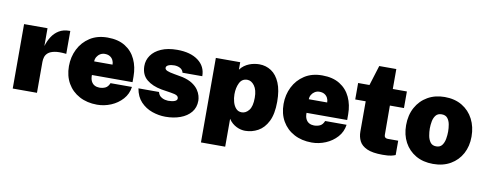

<svg xmlns="http://www.w3.org/2000/svg" viewBox="-68 -1017 3847 1517"><g transform="rotate(10 1855.5 -258.5)"><path d="M50 0V-517H238V-374Q250 -415.5 272.2 -450.2Q294.5 -485 329 -506Q363.5 -527 411.5 -527Q415 -527 417 -527Q419 -527 419 -527V-343Q417.5 -343.5 416.2 -343.5Q415 -343.5 412.5 -344Q358 -349.5 324.8 -343Q291.5 -336.5 274 -321.8Q256.5 -307 250.5 -287.8Q244.5 -268.5 244.5 -248V0Z M647.5 -214Q647 -183 657 -163.5Q667 -144 684.2 -135Q701.5 -126 722.5 -126Q749 -126 770.2 -136Q791.5 -146 803.5 -176H975.5Q967.5 -118.5 930 -76.8Q892.5 -35 838.8 -12.5Q785 10 727.5 10Q647 10 585.8 -22.8Q524.5 -55.5 490.5 -114.5Q456.5 -173.5 456.5 -252Q456.5 -326 487.8 -388.5Q519 -451 577.8 -489Q636.5 -527 719.5 -527Q804 -527 860.5 -492Q917 -457 945.2 -396.2Q973.5 -335.5 973.5 -259V-214ZM646.5 -323H794Q794 -342.5 785.5 -359.2Q777 -376 760.5 -386Q744 -396 719.5 -396Q699.5 -396 683 -386Q666.5 -376 656.5 -359.2Q646.5 -342.5 646.5 -323Z M1276 10Q1222 10 1169 -8.5Q1116 -27 1077.5 -67.5Q1039 -108 1028 -174H1193Q1199.5 -149 1216 -137Q1232.5 -125 1249.5 -121.5Q1266.5 -118 1275 -118Q1307.5 -118 1327.5 -125.8Q1347.5 -133.5 1347.5 -149Q1347.5 -163.5 1334 -171.8Q1320.5 -180 1285.5 -185L1209 -197Q1135 -210.5 1089.5 -248Q1044 -285.5 1043 -355Q1042.5 -403 1069.8 -442Q1097 -481 1149.8 -504Q1202.5 -527 1278 -527Q1384 -527 1446 -481Q1508 -435 1508 -356H1349.5Q1344 -379.5 1323 -390.8Q1302 -402 1275.5 -402Q1248.5 -402 1229.8 -394Q1211 -386 1211 -371Q1211 -357.5 1229 -349.2Q1247 -341 1288.5 -334L1355 -322Q1405 -310 1435.8 -289.5Q1466.5 -269 1482.8 -245.2Q1499 -221.5 1505 -198.8Q1511 -176 1511 -160Q1511 -104.5 1479.8 -66.8Q1448.5 -29 1395.2 -9.5Q1342 10 1276 10Z M1588.5 161V-517H1784V-457Q1798.5 -477 1817.2 -490.5Q1836 -504 1856.5 -512Q1877 -520 1897.5 -523.5Q1918 -527 1936 -527Q1990 -527 2033 -498.5Q2076 -470 2101 -410.8Q2126 -351.5 2126 -260Q2126 -161.5 2096.2 -102.2Q2066.5 -43 2018.2 -16.5Q1970 10 1915 10Q1899 10 1881.2 6Q1863.5 2 1845.8 -6.8Q1828 -15.5 1812 -29.2Q1796 -43 1783 -63V161ZM1864 -129Q1896.5 -129 1921.2 -159.8Q1946 -190.5 1946 -260Q1946 -323 1921.2 -356.5Q1896.5 -390 1864 -390Q1821.5 -390 1802.2 -351.2Q1783 -312.5 1783 -260Q1783 -228.5 1791.5 -198.2Q1800 -168 1817.8 -148.5Q1835.5 -129 1864 -129Z M2369.5 -214Q2369 -183 2379 -163.5Q2389 -144 2406.2 -135Q2423.5 -126 2444.5 -126Q2471 -126 2492.2 -136Q2513.5 -146 2525.5 -176H2697.5Q2689.5 -118.5 2652 -76.8Q2614.5 -35 2560.8 -12.5Q2507 10 2449.5 10Q2369 10 2307.8 -22.8Q2246.5 -55.5 2212.5 -114.5Q2178.5 -173.5 2178.5 -252Q2178.5 -326 2209.8 -388.5Q2241 -451 2299.8 -489Q2358.5 -527 2441.5 -527Q2526 -527 2582.5 -492Q2639 -457 2667.2 -396.2Q2695.5 -335.5 2695.5 -259V-214ZM2368.5 -323H2516Q2516 -342.5 2507.5 -359.2Q2499 -376 2482.5 -386Q2466 -396 2441.5 -396Q2421.5 -396 2405 -386Q2388.5 -376 2378.5 -359.2Q2368.5 -342.5 2368.5 -323Z M3121 -385H3008L3009 -151Q3009 -139.5 3013.2 -133.5Q3017.5 -127.5 3024.5 -125.2Q3031.5 -123 3040 -123H3121V-8Q3110.5 -3 3087.5 2.5Q3064.5 8 3018 8Q2936.5 8 2892.2 -12.2Q2848 -32.5 2831 -66.5Q2814 -100.5 2814 -142V-385H2730V-517H2821L2871 -678H3008V-518H3121Z M3423 10Q3343 10 3284.2 -24Q3225.5 -58 3193.2 -117.8Q3161 -177.5 3161 -255Q3161 -336.5 3194.8 -397.8Q3228.5 -459 3287.8 -493Q3347 -527 3424 -527Q3505 -527 3563.8 -491.8Q3622.5 -456.5 3654.2 -395Q3686 -333.5 3686 -255Q3686 -178 3653.8 -118.2Q3621.5 -58.5 3562.5 -24.2Q3503.5 10 3423 10ZM3424 -131Q3455 -131 3470.8 -152.2Q3486.5 -173.5 3491.8 -204Q3497 -234.5 3497 -262Q3497 -290 3491.8 -319.2Q3486.5 -348.5 3470.8 -368.2Q3455 -388 3424 -388Q3392.5 -388 3376.8 -368.2Q3361 -348.5 3355.5 -319.2Q3350 -290 3350 -262Q3350 -234.5 3355.5 -204Q3361 -173.5 3376.8 -152.2Q3392.5 -131 3424 -131Z"/></g></svg>

Font: Public Sans Black
Style: Regular
Weight: 900
Designer: The Public Sans Project Authors: Dan O. Williams and USWDS (Libre Franklin designed by Pablo Impallari and Rodrigo Fuenz
Version: Version 1.007